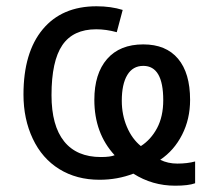

<svg xmlns="http://www.w3.org/2000/svg" viewBox="-20 -566 682 615"><path d="M370.1 -243.2Q370.1 -198.2 386.5 -159.7Q402.8 -121.1 431.2 -98.1Q463.4 -118.7 483.2 -155.8Q502.9 -192.9 502.9 -245.1Q502.9 -355 439 -355Q405.3 -355 387.7 -325.7Q370.1 -296.4 370.1 -243.2ZM541 28.8Q467.8 28.8 407.2 -9.8Q356.4 9.8 298.8 9.8Q225.1 9.8 169.9 -24.4Q114.7 -58.6 85 -121.6Q55.2 -184.6 55.2 -263.2Q55.2 -397.9 116.7 -471.9Q178.2 -545.9 289.1 -545.9Q335.4 -545.9 373 -534.2L354 -462.9Q319.8 -472.2 288.1 -472.2Q214.4 -472.2 179.7 -421.4Q145 -370.6 145 -261.2Q145 -163.6 185.3 -113.3Q225.6 -63 303.2 -63Q333.5 -63 347.2 -68.8Q282.2 -139.2 282.2 -246.1Q282.2 -330.1 323 -377Q363.8 -423.8 439 -423.8Q511.7 -423.8 550.3 -377.9Q588.9 -332 588.9 -246.1Q588.9 -184.6 563.2 -134.3Q537.6 -84 493.2 -54.2Q517.6 -42 547.9 -42Q580.1 -42 605 -48.8V21Q583.5 28.8 541 28.8Z"/></svg>

Font: Noto Sans Southeast Asian
Style: Regular
Weight: 400
Designer: Monotype Design Team
Foundry: Monotype Imaging Inc.
Version: Version 1.06 uh; ttfautohint (v1.4.1)